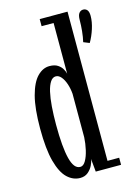

<svg xmlns="http://www.w3.org/2000/svg" viewBox="-116 -815 644 890"><g transform="rotate(-15 206.0 -370.0)"><path d="M332 -594.5Q337.5 -617.5 340.2 -645Q343 -672.5 343 -698Q343 -721 351 -730.8Q359 -740.5 370.5 -740.5Q382.5 -740.5 389.8 -731.8Q397 -723 397 -703.5Q397 -675 386.5 -642.2Q376 -609.5 360.5 -583ZM156.5 10Q122.5 10 95 -16Q67.5 -42 51.5 -101Q35.5 -160 35.5 -259Q35.5 -355.5 51.2 -414.8Q67 -474 93.5 -501Q120 -528 151.5 -528Q176.5 -528 191.2 -518.2Q206 -508.5 213.2 -495.5Q220.5 -482.5 222.5 -472.5V-716H165V-750H298.5V-34H354.5V0H233L227 -62.5Q226 -49.5 217.5 -32.2Q209 -15 194 -2.5Q179 10 156.5 10ZM170 -39.5Q185 -39.5 196.2 -59Q207.5 -78.5 214.2 -108.2Q221 -138 222.5 -167.5V-376Q220.5 -401.5 213 -424Q205.5 -446.5 193.8 -460.5Q182 -474.5 168 -474.5Q152.5 -474.5 141.8 -458.2Q131 -442 124.2 -412.8Q117.5 -383.5 114.5 -343.8Q111.5 -304 111.5 -257Q111.5 -203.5 115 -162.8Q118.5 -122 125.5 -94.5Q132.5 -67 143.5 -53.2Q154.5 -39.5 170 -39.5Z"/></g></svg>

Font: Imbue Thin 10pt
Style: Regular
Weight: 400
Version: Version 1.102